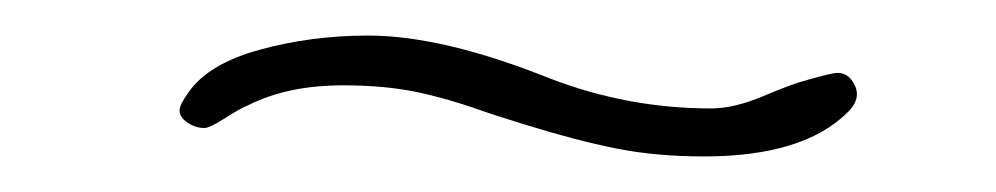

<svg xmlns="http://www.w3.org/2000/svg" viewBox="-20 -375 560 108"><path d="M275 -305 256 -311Q234 -319 215.5 -323Q197 -327 173 -327Q142 -327 120 -316Q115 -314 106.5 -308.5Q98 -303 95 -303Q90 -303 85.5 -306Q81 -309 81 -313Q81 -316 86 -323Q97 -339 126 -347Q155 -355 187 -355Q229 -355 289 -331Q333 -314 380 -314Q393 -314 409.5 -321Q426 -328 434 -330Q448 -334 451 -334Q456 -334 459 -330Q462 -326 462 -322Q462 -317 457 -312Q432 -287 376 -287Q349 -287 326.5 -291.5Q304 -296 275 -305Z"/></svg>

Font: Mali ExtraLight
Style: Italic
Weight: 275
Italic angle: -10°
Version: Version 1.000; ttfautohint (v1.6)